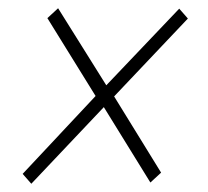

<svg xmlns="http://www.w3.org/2000/svg" viewBox="-20 -525 504 466"><path d="M56 -79 35 -103 212 -292 95 -481 121 -505 238 -318 415 -504 436 -480 257 -291 371 -106 345 -82 232 -265Z"/></svg>

Font: Georama Extended ExtraLight
Style: Italic
Weight: 200
Width: 7
Italic angle: -9°
Designer: Jean-Baptiste Levee
Foundry: Production Type
Version: Version 1.000